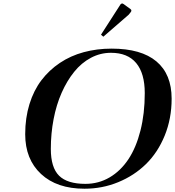

<svg xmlns="http://www.w3.org/2000/svg" viewBox="-20 -1094 1024 1123"><path d="M703.6 -1069.8 743.7 -1040.5Q748.5 -1037.1 748.5 -1030.8Q748.5 -1028.8 744.6 -1022.9L732.9 -1008.3L584.5 -879.4L570.8 -891.1L685.1 -1068.8Q689.9 -1073.7 694.8 -1073.7Q697.8 -1073.7 703.6 -1069.8ZM479.5 -18.6Q556.6 -18.6 621.1 -56.4Q685.5 -94.2 731 -162.6Q776.4 -231 801.5 -330.3Q826.7 -429.7 826.7 -549.3Q826.7 -665 776.6 -725.1Q726.6 -785.2 628.9 -785.2Q566.9 -785.2 511.7 -755.9Q456.5 -726.6 414.1 -674.1Q371.6 -621.6 340.6 -551.5Q309.6 -481.4 293.5 -397.2Q277.3 -313 277.3 -223.1Q277.3 -114.3 325.4 -66.4Q373.5 -18.6 479.5 -18.6ZM633.3 -809.6Q805.7 -809.6 894.8 -734.9Q983.9 -660.2 983.9 -516.6Q983.9 -400.4 943.4 -301Q902.8 -201.7 833.5 -134Q764.2 -66.4 671.1 -28.3Q578.1 9.8 474.1 9.8Q312.5 9.8 220 -76.4Q127.4 -162.6 127.4 -309.1Q127.4 -404.3 152.3 -484.9Q177.2 -565.4 222.4 -624.8Q267.6 -684.1 330.3 -726.1Q393.1 -768.1 469.7 -788.8Q546.4 -809.6 633.3 -809.6Z"/></svg>

Font: QumpellkaNo12
Style: Regular
Weight: 500
Designer: gluk (gluksza@wp.pl)
Foundry: gluk (gluksza@wp.pl)
Version: Version 00.480